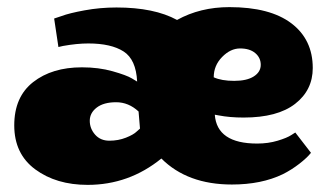

<svg xmlns="http://www.w3.org/2000/svg" viewBox="-20 -509 923 539"><path d="M624 -489Q738 -489 798 -443.5Q858 -398 858 -318Q858 -256 808.5 -217.5Q759 -179 664 -179Q625 -179 594 -185L583 -187Q589 -106 702 -106Q733 -106 759.5 -114Q786 -122 798 -130L809 -137L853 -80Q842 -66 820 -49Q798 -32 774 -20Q714 9 631 9Q506 9 433 -64Q342 10 226 10Q138 10 79 -33.5Q20 -77 20 -157Q20 -237 73 -278.5Q126 -320 210 -320Q257 -320 296 -309Q335 -298 350 -289L365 -280Q362 -342 327 -364.5Q292 -387 228 -387Q196 -387 157 -380L144 -377L132 -457L153 -464Q174 -472 217.5 -480Q261 -488 307 -488Q413 -488 477 -453Q542 -489 624 -489ZM364 -140 373 -148 369 -196Q341 -222 306 -222Q271 -222 251.5 -207Q232 -192 232 -170Q232 -148 247 -131Q262 -114 287 -114Q312 -114 333.5 -122.5Q355 -131 364 -140ZM580 -292Q602 -282 637.5 -282Q673 -282 692.5 -294.5Q712 -307 712 -327Q712 -347 696.5 -360Q681 -373 654 -373Q627 -373 603.5 -349Q580 -325 580 -292Z"/></svg>

Font: Wendy One
Style: Regular
Weight: 400
Designer: Alejandro Inler
Foundry: Alejandro Inler
Version: 1.001